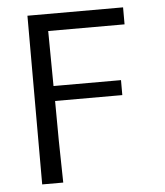

<svg xmlns="http://www.w3.org/2000/svg" viewBox="-50 -530 649 754"><g transform="rotate(-5 275.0 -153.5)"><path d="M169 179Q167 91 166 14.5Q165 -62 165 -143H430V-202H164L162 -419H463V-486H86V179Z"/></g></svg>

Font: Codetta
Style: Regular
Weight: 400
Italic angle: -11°
Designer: Ulrich Proeller
Foundry: PROSA GmbH
Version: Version 2.00;September 29, 2018;FontCreator 11.5.0.2427 64-b